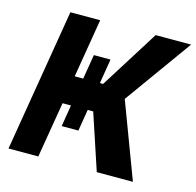

<svg xmlns="http://www.w3.org/2000/svg" viewBox="-106 -837 965 946"><g transform="rotate(15 377.0 -363.5)"><path d="M138.5 -727.3H290.5L240.8 -427.9H284.1L305 -553.3H389.9L369.3 -427.9H385.7L573.5 -727.3H754.3L507.8 -384.2L652.3 0H468L373.6 -284.4H345.5L327.4 -174.4H242.2L260.3 -284.4H217.3L169.7 0H17.8Z"/></g></svg>

Font: Inter P
Style: Bold Italic
Weight: 700
Italic angle: 9.39999°
Designer: Rasmus Andersson
Foundry: rsms
Version: Version 3.018;git-588b23468